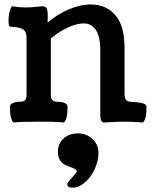

<svg xmlns="http://www.w3.org/2000/svg" viewBox="-20 -555 700 876"><path d="M287.1 286.1Q287.1 278.3 308.8 255.1Q330.6 231.9 330.6 228Q330.6 221.2 321.8 216.3Q313 211.4 300.3 207Q287.6 202.6 274.7 195.8Q261.7 189 252.9 174.1Q244.1 159.2 244.1 137.7Q244.1 100.6 269.8 77.1Q295.4 53.7 335.9 53.7Q375 53.7 402.1 79.3Q429.2 105 429.2 142.1Q429.2 178.7 412.6 215.6Q396 252.4 367.9 276.9Q339.8 301.3 310.5 301.3Q287.1 301.3 287.1 286.1ZM632.3 3.9Q585 0 546.9 0Q522 0 492.7 2Q463.4 3.9 454.1 3.9Q437.5 3.9 437.5 -33.2V-325.7Q437.5 -389.2 417 -418.7Q396.5 -448.2 363.3 -448.2Q329.1 -448.2 288.3 -429Q247.6 -409.7 211.9 -379.9V-122.6Q211.9 -115.2 212.6 -111.1Q213.4 -106.9 216.1 -101.6Q218.8 -96.2 225.6 -93.5Q232.4 -90.8 243.2 -90.8Q261.7 -90.8 274.9 -85Q288.1 -79.1 288.1 -67.4Q288.1 -10.3 272 3.9Q242.2 0 160.2 0Q78.1 0 41.5 3.9Q25.4 -10.7 25.4 -67.4Q25.4 -79.1 38.6 -85Q51.8 -90.8 70.3 -90.8Q89.4 -90.8 95.2 -98.9Q101.1 -106.9 101.1 -121.6V-383.8Q101.1 -409.7 86.2 -420.4Q71.3 -431.2 28.8 -433.1Q22.5 -434.6 20.8 -439.5Q19 -444.3 19 -460.4Q19 -485.4 24.4 -504.4Q29.8 -523.4 35.2 -526.4Q67.4 -521 98.1 -521Q120.1 -521 144.5 -523.7Q168.9 -526.4 170.4 -526.4Q187.5 -526.4 192.6 -517.8Q197.8 -509.3 197.8 -478.5Q197.8 -475.1 197.5 -466.1Q197.3 -457 197.3 -451.7Q239.3 -488.8 292.5 -511.7Q345.7 -534.7 395 -534.7Q463.4 -534.7 505.9 -486.3Q548.3 -438 548.3 -334.5V-124.5Q548.3 -92.8 572.8 -90.8Q577.6 -90.3 585.7 -89.8Q593.8 -89.4 598.4 -88.9Q603 -88.4 609.9 -87.6Q616.7 -86.9 620.6 -86.2Q624.5 -85.4 629.6 -84.2Q634.8 -83 637.7 -81.5Q640.6 -80.1 643.3 -78.1Q646 -76.2 647.2 -73.5Q648.4 -70.8 648.4 -67.4Q648.4 -10.7 632.3 3.9Z"/></svg>

Font: Coustard
Style: Regular
Weight: 400
Foundry: vernon adams
Version: Version 1.001